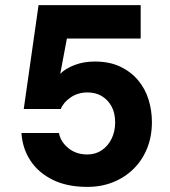

<svg xmlns="http://www.w3.org/2000/svg" viewBox="-20 -720 665 752"><path d="M322 12Q243 12 187 -15.5Q131 -43 99.5 -90.5Q68 -138 64 -199H211Q217 -165 247.5 -140Q278 -115 322 -115Q354 -115 378.5 -131.5Q403 -148 417 -176.5Q431 -205 431 -240Q431 -278 416.5 -304Q402 -330 378 -344Q354 -358 323 -358Q286 -358 257.5 -339Q229 -320 218 -293H73L131 -700H531V-569H242L216 -431Q237 -452 272.5 -465.5Q308 -479 351 -479Q409 -479 451 -459Q493 -439 521 -405.5Q549 -372 562 -329.5Q575 -287 575 -242Q575 -185 556 -138.5Q537 -92 503 -58.5Q469 -25 423 -6.5Q377 12 322 12Z"/></svg>

Font: DM Sans 16pt Black
Style: Regular
Weight: 900
Version: Version 4.004;gftools[0.9.30]